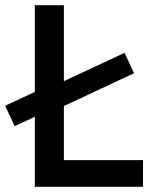

<svg xmlns="http://www.w3.org/2000/svg" viewBox="-23 -720 607 740"><path d="M33.5 -233.8 -3.2 -312.4 160.7 -388.6V-378L457 -516.4L493.7 -437.8L160.7 -282.1V-292.8ZM111.2 0V-700H223.2V-102.8H528.2V0Z"/></svg>

Font: Geologica Thin
Style: Regular
Weight: 100
Version: Version 1.010;gftools[0.9.28]